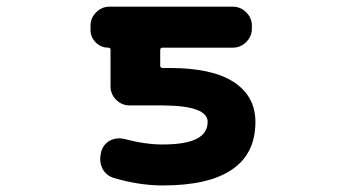

<svg xmlns="http://www.w3.org/2000/svg" viewBox="-20 -569 1040 581"><path d="M472.7 -7.8Q401.4 -7.8 325.2 -30.3Q301.8 -37.1 290 -58.6Q283.2 -73.2 283.2 -87.9Q283.2 -95.7 285.2 -104.5L286.1 -109.4Q292 -131.8 312.5 -143.6Q326.2 -150.4 340.8 -150.4Q348.6 -150.4 356.4 -148.4Q419.9 -131.8 471.7 -131.8Q542 -131.8 576.2 -149.4Q608.4 -167 608.4 -200.2Q608.4 -249 473.6 -250H372.1Q348.6 -250 331.5 -267.1Q314.5 -284.2 314.5 -307.6V-418Q314.5 -424.8 307.6 -424.8Q285.2 -424.8 269.5 -440.9Q253.9 -457 253.9 -478.5V-491.2Q253.9 -514.6 271 -531.7Q288.1 -548.8 311.5 -548.8H684.6Q708 -548.8 725.1 -531.7Q742.2 -514.6 742.2 -491.2V-482.4Q742.2 -459 725.1 -441.9Q708 -424.8 684.6 -424.8H472.7Q464.8 -424.8 464.8 -418V-370.1Q464.8 -363.3 472.7 -363.3H493.2Q621.1 -363.3 686.5 -321.3Q752.9 -278.3 752.9 -200.2Q752.9 -103.5 681.6 -55.7Q611.3 -7.8 472.7 -7.8Z"/></svg>

Font: Rounded Mgen+ 1mn bold
Style: Bold
Weight: 700
Designer: [Source Han Sans]
Ryoko NISHIZUKA  (kana & ideographs); Paul D. Hunt (Latin, Greek & Cyrillic); Wenlong ZHANG  (bopomofo
Version: Version 1.059.20150602